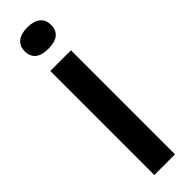

<svg xmlns="http://www.w3.org/2000/svg" viewBox="-246 -693 689 689"><g transform="rotate(-45 98.5 -348.5)"><path d="M46 0V-528H151V0ZM98 -589Q65 -589 48 -602.5Q31 -616 31 -643Q31 -669 48.5 -683Q66 -697 98 -697Q131 -697 148 -683Q165 -669 165 -643Q165 -616 148 -602.5Q131 -589 98 -589Z"/></g></svg>

Font: Bricolage Grotesque 48pt Condensed Medium
Style: Regular
Weight: 500
Width: 3
Designer: Mathieu Triay
Foundry: Atelier Triay
Version: Version 1.001;gftools[0.9.33.dev8+g029e19f]